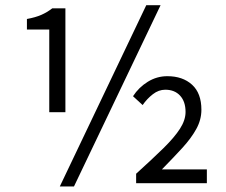

<svg xmlns="http://www.w3.org/2000/svg" viewBox="-20 -688 847 721"><path d="M165 -266.6V-577.1H81.1V-616.7Q113.3 -622.6 135 -632.1Q156.7 -641.6 176.3 -656.7H225.6V-266.6ZM204.6 12.2 529.3 -668.5H583L257.8 12.2ZM491.2 0V-35.6Q552.2 -90.8 593.8 -131.6Q635.3 -172.4 656 -204.8Q676.8 -237.3 676.8 -267.6Q676.8 -306.6 656.2 -328.9Q635.7 -351.1 600.6 -351.1Q575.7 -351.1 554 -334.2Q532.2 -317.4 515.6 -293.5L479.5 -326.7Q501 -359.9 534.9 -380.9Q568.8 -401.9 608.4 -401.9Q666 -401.9 701.2 -369.9Q736.3 -337.9 736.3 -275.9Q736.3 -238.3 717 -203.4Q697.8 -168.5 664.3 -132.1Q630.9 -95.7 587.9 -51.8H756.8V0Z"/></svg>

Font: Varta Light
Style: Regular
Weight: 400
Version: Version 1.004